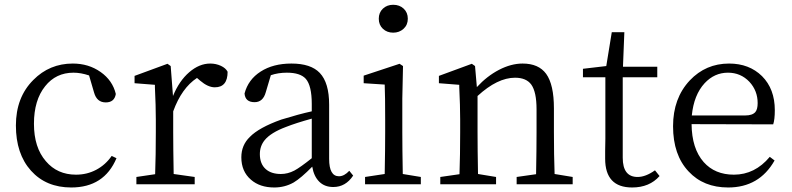

<svg xmlns="http://www.w3.org/2000/svg" viewBox="-20 -787 3381 820"><path d="M284.2 13.7Q176.8 13.7 112.3 -58.1Q47.9 -129.9 47.9 -251Q47.9 -371.1 122.1 -445.3Q191.4 -515.6 291 -515.6Q358.4 -515.6 409.7 -479.5Q460.9 -443.4 474.6 -385.7Q468.8 -349.6 431.6 -349.6Q393.6 -349.6 381.8 -391.6L360.4 -464.8Q325.2 -476.6 293.9 -476.6Q218.8 -476.6 172.9 -418.9Q125 -359.4 125 -258.3Q125 -157.2 175.8 -98.6Q224.6 -41 304.7 -41Q351.6 -41 391.1 -62Q430.7 -83 457 -121.1L477.5 -111.3Q424.8 13.7 284.2 13.7Z M562.5 0V-31.2L642.6 -43Q645.5 -125 645.5 -222.7V-276.4Q645.5 -334 641.6 -414.1Q641.6 -420.9 641.6 -424.8L554.7 -431.6V-462.9L695.3 -514.6L709 -504.9L718.8 -377Q745.1 -441.4 788.1 -478.5Q831.1 -515.6 877.9 -515.6Q902.3 -515.6 923.3 -505.9Q944.3 -496.1 952.1 -480.5Q952.1 -414.1 897.5 -414.1Q868.2 -414.1 835 -442.4L821.3 -454.1Q755.9 -411.1 719.7 -311.5V-222.7Q719.7 -153.3 721.7 -43.9L811.5 -31.2V0Z M1151.4 13.7Q1089.8 13.7 1051.8 -19.5Q1010.7 -54.7 1010.7 -115.2Q1010.7 -167 1046.9 -202.1Q1085.9 -242.2 1181.6 -276.4Q1257.8 -299.8 1311.5 -311.5V-342.8Q1311.5 -420.9 1286.1 -450.2Q1262.7 -476.6 1205.1 -476.6Q1168 -476.6 1136.7 -465.8L1115.2 -393.6Q1103.5 -350.6 1067.4 -350.6Q1027.3 -350.6 1024.4 -387.7Q1040 -447.3 1093.3 -481.4Q1146.5 -515.6 1224.6 -515.6Q1307.6 -515.6 1345.7 -475.6Q1385.7 -433.6 1385.7 -339.8V-108.4Q1385.7 -34.2 1427.7 -34.2Q1450.2 -34.2 1471.7 -57.6L1488.3 -37.1Q1456.1 11.7 1403.3 11.7Q1366.2 11.7 1343.3 -11.2Q1320.3 -34.2 1313.5 -75.2Q1265.6 -26.4 1234.4 -7.8Q1196.3 13.7 1151.4 13.7ZM1179.7 -43.9Q1209 -43.9 1237.3 -58.6Q1262.7 -72.3 1311.5 -111.3V-280.3Q1244.1 -261.7 1202.1 -245.1Q1136.7 -220.7 1110.4 -188.5Q1089.8 -163.1 1089.8 -128.9Q1089.8 -86.9 1115.2 -64.5Q1138.7 -43.9 1179.7 -43.9Z M1539.1 0V-31.2L1623 -43.9Q1625 -151.4 1625 -222.7V-277.3Q1625 -377 1623 -425.8L1533.2 -431.6V-463.9L1686.5 -514.6L1701.2 -504.9L1698.2 -366.2V-222.7Q1698.2 -151.4 1700.2 -43.9L1777.3 -31.2V0ZM1659.2 -766.6Q1686.5 -766.6 1704.1 -750Q1721.7 -733.4 1721.7 -707Q1721.7 -680.7 1703.6 -664.1Q1685.5 -647.5 1659.2 -647.5Q1632.8 -647.5 1615.2 -664.1Q1597.7 -680.7 1597.7 -707Q1597.7 -733.4 1615.2 -750Q1632.8 -766.6 1659.2 -766.6Z M1860.4 0V-31.2L1942.4 -43Q1945.3 -125 1945.3 -222.7V-276.4Q1945.3 -334 1941.4 -415Q1941.4 -421.9 1941.4 -424.8L1854.5 -431.6V-462.9L1995.1 -514.6L2008.8 -504.9L2016.6 -415Q2059.6 -461.9 2111.3 -488.8Q2163.1 -515.6 2211.9 -515.6Q2280.3 -515.6 2312.5 -471.7Q2345.7 -425.8 2345.7 -324.2V-222.7Q2345.7 -125 2348.6 -43.9L2425.8 -31.2V0H2186.5V-31.2L2269.5 -43Q2271.5 -150.4 2271.5 -222.7V-320.3Q2271.5 -394.5 2249 -425.8Q2227.5 -455.1 2179.7 -455.1Q2104.5 -455.1 2019.5 -377V-222.7Q2019.5 -151.4 2021.5 -43.9L2098.6 -31.2V0Z M2679.7 13.7Q2564.5 13.7 2564.5 -109.4Q2564.5 -120.1 2564.5 -142.6Q2565.4 -172.9 2565.4 -194.3V-457H2469.7V-493.2L2569.3 -504.9L2592.8 -649.4H2646.5L2640.6 -502H2787.1V-457H2639.6V-113.3Q2639.6 -31.2 2703.1 -31.2Q2737.3 -31.2 2777.3 -59.6L2796.9 -35.2Q2753.9 13.7 2679.7 13.7Z M3089.8 13.7Q2984.4 13.7 2920.9 -54.7Q2854.5 -125 2854.5 -248Q2854.5 -367.2 2925.8 -443.4Q2994.1 -515.6 3093.8 -515.6Q3179.7 -515.6 3234.4 -461.9Q3289.1 -407.2 3289.1 -316.4Q3289.1 -276.4 3282.2 -255.9L2933.6 -256.8Q2934.6 -152.3 2985.4 -94.7Q3033.2 -41 3114.3 -41Q3204.1 -41 3267.6 -117.2L3288.1 -101.6Q3222.7 13.7 3089.8 13.7ZM2934.6 -293.9H3163.1Q3193.4 -293.9 3206.1 -308.6Q3215.8 -320.3 3215.8 -346.7Q3215.8 -399.4 3180.7 -437.5Q3143.6 -476.6 3088.9 -476.6Q3031.2 -476.6 2989.3 -431.6Q2943.4 -381.8 2934.6 -293.9Z"/></svg>

Font: Bpmf Zihi Only R
Style: R
Weight: 400
Foundry: But Ko
Version: Version 1.320